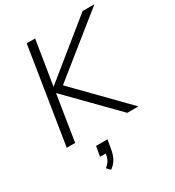

<svg xmlns="http://www.w3.org/2000/svg" viewBox="-225 -833 1114 1225"><g transform="rotate(-30 332.0 -221.0)"><path d="M53 0 165 -705H227L175 -381H177L577 -705H664L212 -342L211 -378L581 0H499L170 -335H168L115 0ZM228 263 204 238Q231 216 239.5 195.5Q248 175 252 148L268 156H208L221 83H305L294 147Q288 185 273 213.5Q258 242 228 263Z"/></g></svg>

Font: Mulish ExtraLight Light
Style: Italic
Weight: 300
Italic angle: -9°
Version: Version 3.603